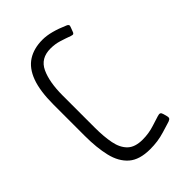

<svg xmlns="http://www.w3.org/2000/svg" viewBox="-22 -666 967 967"><g transform="rotate(45 462.0 -182.0)"><path d="M341 0Q244 0 184.5 -22Q125 -44 97.5 -87Q70 -130 70 -192Q70 -221 79 -255Q88 -289 105 -328Q108 -336 113 -338.5Q118 -341 129 -336L150 -328Q157 -326 159.5 -321.5Q162 -317 158 -306Q148 -279 139 -250Q130 -221 130 -189Q130 -119 187.5 -92Q245 -65 341 -65H569Q634 -65 682 -74.5Q730 -84 756.5 -111.5Q783 -139 783 -193Q783 -237 770 -277L753 -331Q749 -343 752 -349Q755 -355 767 -358L786 -363Q800 -367 805.5 -359.5Q811 -352 815 -336L829 -290Q837 -264 840.5 -238.5Q844 -213 844 -186Q844 -110 809 -70Q774 -30 711 -15Q648 0 564 0Z"/></g></svg>

Font: Rubik Light
Style: Regular
Weight: 300
Designer: Hubert and Fischer
Foundry: Hubert and Fischer
Version: Version 2.300;gftools[0.9.30]